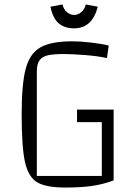

<svg xmlns="http://www.w3.org/2000/svg" viewBox="-20 -825 608 860"><path d="M489 -334V-17Q441 1 391 8Q341 15 272 15Q186 15 146.5 -8.5Q107 -32 92 -99Q77 -166 77 -312Q77 -448 95 -516.5Q113 -585 160.5 -612.5Q208 -640 305 -640Q339 -640 387 -634.5Q435 -629 467 -621L459 -565Q417 -574 360 -578.5Q303 -583 266 -583Q220 -583 195 -577.5Q170 -572 157.5 -555.5Q145 -539 145 -505V-37H436V-278H325V-334ZM206 -795 260 -805Q265 -783 280 -770.5Q295 -758 312 -758Q329 -758 344 -770.5Q359 -783 364 -805L418 -795Q393 -698 312 -698Q270 -698 243.5 -720Q217 -742 206 -795Z"/></svg>

Font: Changa ExtraLight
Style: Regular
Weight: 275
Designer: Eduardo Rodriguez Tunni
Foundry: Eduardo Rodriguez Tunni
Version: Version 2.002; ttfautohint (v1.5) -l 8 -r 50 -G 200 -x 14 -H